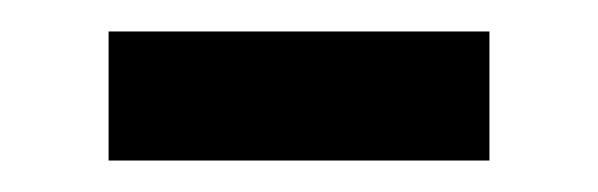

<svg xmlns="http://www.w3.org/2000/svg" viewBox="-20 -358 380 122"><path d="M49 -338H291V-256H49Z"/></svg>

Font: hexloriya05
Style: Book
Weight: 400
Designer: Jelle Bosma - Monotype Design Team
Foundry: Monotype Imaging Inc.
Version: Version 2.003